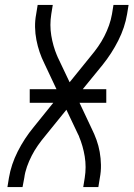

<svg xmlns="http://www.w3.org/2000/svg" viewBox="-20 -755 540 775"><path d="M10 0 16 -37Q25 -91 51.5 -143.5Q78 -196 116 -242L195 -340H100V-395H208L159 -499Q148 -521 140 -544.5Q132 -568 127 -593.5Q122 -619 121.5 -645.5Q121 -672 126 -698L132 -735H193L187 -698Q180 -654 187 -611.5Q194 -569 210 -531V-530Q210 -530 210 -530Q210 -530 210 -530H211Q211 -528 212 -526Q213 -524 214 -522L261 -423L346 -528Q362 -547 376 -567Q390 -587 401 -608.5Q412 -630 420 -652.5Q428 -675 432 -698L438 -735H499L493 -698Q484 -644 457.5 -591.5Q431 -539 394 -493L314 -395H409V-340H301L350 -236Q361 -214 369.5 -190.5Q378 -167 382.5 -141.5Q387 -116 387.5 -89.5Q388 -63 383 -37L377 0H316L322 -37Q329 -81 322 -123.5Q315 -166 299 -204V-205Q299 -205 299 -205Q299 -205 299 -205Q298 -207 297 -209Q296 -211 295 -213L248 -312L163 -207Q147 -188 133 -168Q119 -148 108 -126.5Q97 -105 89 -82.5Q81 -60 78 -37L71 0Z"/></svg>

Font: Iosevka Curly Light Oblique
Style: Regular
Weight: 300
Italic angle: -9°
Monospace: yes
Designer: Belleve Invis
Foundry: Belleve Invis
Version: Version 11.1.0; ttfautohint (v1.8.3)